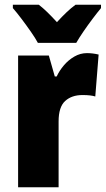

<svg xmlns="http://www.w3.org/2000/svg" viewBox="-20 -786 444 806"><path d="M345 -563Q369 -563 394 -557L380 -381Q370 -384 357.5 -385.5Q345 -387 326 -387Q281 -387 253.5 -362Q226 -337 226 -276V0H56V-553H185L210 -465H218Q229 -489 248 -511.5Q267 -534 292 -548.5Q317 -563 345 -563ZM139 -606Q129 -625 109.5 -653Q90 -681 69.5 -708Q49 -735 34 -752V-766H143Q161 -752 179 -734.5Q197 -717 219 -693Q241 -717 260 -735Q279 -753 297 -766H404V-752Q389 -734 369 -707.5Q349 -681 330.5 -654Q312 -627 300 -606Z"/></svg>

Font: Noto Sans Myanmar Condensed Black
Style: Regular
Weight: 900
Width: 3
Designer: Monotype Design Team
Foundry: Monotype Imaging Inc.
Version: Version 2.107; ttfautohint (v1.8.4.7-5d5b)